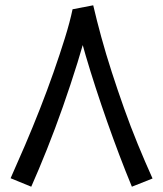

<svg xmlns="http://www.w3.org/2000/svg" viewBox="-20 -695 616 725"><path d="M98 10 20 -22Q46 -80 74.5 -146.5Q103 -213 130.5 -283Q158 -353 182 -421.5Q206 -490 225 -551Q244 -612 254 -660L332 -675L316 -611Q298 -540 272.5 -458Q247 -376 217.5 -292Q188 -208 157 -130.5Q126 -53 98 10ZM478 10Q454 -48 430.5 -110Q407 -172 384.5 -236Q362 -300 341.5 -363Q321 -426 303.5 -485.5Q286 -545 273 -599L258 -660L332 -675Q345 -619 362.5 -555Q380 -491 402 -423Q424 -355 448.5 -286Q473 -217 500.5 -150Q528 -83 556 -21Z"/></svg>

Font: Farlight84_Sys_V01
Style: Regular
Weight: 400
Designer: Ryoko NISHIZUKA  (kana, bopomofo & ideographs); Paul D. Hunt (Latin, Greek & Cyrillic); Sandoll Communications , Soo-you
Foundry: Adobe
Version: Version 2.004;October 29, 2024;FontCreator 14.0.0.2814 64-bi